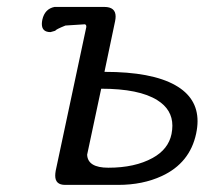

<svg xmlns="http://www.w3.org/2000/svg" viewBox="-20 -520 579 540"><path d="M409.2 -75.7Q453.6 -100.1 462.4 -143.1Q464.8 -155.3 464.8 -166.5Q464.8 -211.9 422.4 -238.3Q371.1 -270.5 264.6 -270.5L225.1 -85Q226.6 -48.3 284.7 -48.3Q359.4 -48.3 409.2 -75.7ZM274.4 -317.9Q406.7 -317.9 473.1 -280.3Q535.6 -245.1 535.6 -179.2Q535.6 -163.1 531.7 -144.5Q514.2 -61.5 435.1 -24.9Q381.3 0 312.5 0H163.1Q135.3 0 135.3 -25.9Q135.3 -32.2 136.7 -40L222.7 -443.8V-445.8Q222.7 -450.2 218.8 -451.7L164.1 -448.2Q136.2 -437 135.7 -433.6L122.1 -429.7Q97.7 -429.7 97.7 -452.6Q97.7 -458 99.1 -464.8Q106 -495.1 133.3 -500.5H273.4Q305.2 -500.5 305.2 -473.6Q305.2 -467.8 303.7 -460.4L273.9 -318.4Z"/></svg>

Font: inglobal
Style: Italic
Weight: 400
Italic angle: -12°
Designer: Andrey Kochetov, Denis Davydov, Evgeny Yurtaev
Foundry: inglobal
Version: Version 1.00 September 25, 2014, initial release